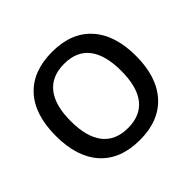

<svg xmlns="http://www.w3.org/2000/svg" viewBox="-173 -924 1133 1133"><g transform="rotate(-45 393.5 -357.5)"><path d="M728 -357.9Q728 -183.6 640.9 -86.9Q553.7 9.8 394 9.8Q232.4 9.8 145.8 -86.2Q59.1 -182.1 59.1 -358.9Q59.1 -535.6 146.2 -630.4Q233.4 -725.1 395 -725.1Q554.2 -725.1 641.1 -628.9Q728 -532.7 728 -357.9ZM183.1 -357.9Q183.1 -226.1 236.3 -158Q289.6 -89.8 394 -89.8Q498 -89.8 551 -157.2Q604 -224.6 604 -357.9Q604 -489.3 551.5 -557.1Q499 -625 395 -625Q290 -625 236.6 -557.1Q183.1 -489.3 183.1 -357.9Z"/></g></svg>

Font: f2_58959          
Style: Regular
Weight: 600
Foundry: Ascender Corporation
Version: Version 1.10